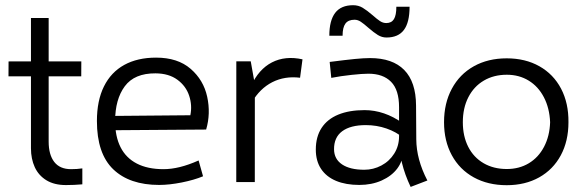

<svg xmlns="http://www.w3.org/2000/svg" viewBox="-20 -717 2300 756"><path d="M239.7 11.7Q193.8 11.7 162.9 -7.1Q132 -26 116.9 -58.7Q101.9 -91.4 101.9 -133.3V-646H171.6V-159.5Q171.6 -107.8 193.7 -79.3Q215.8 -50.9 259.8 -50.9Q283.3 -50.9 304.2 -54V8.8Q271.9 11.7 239.7 11.7ZM300.2 -475.2 299.9 -416.5 13.4 -416.4 13.7 -475.1Z M606.7 11.2Q490.1 11.2 425.8 -50.5Q361.6 -112.3 361.6 -240.7Q361.6 -320.8 389.3 -376.7Q417 -432.6 469.2 -461.4Q521.5 -490.1 594.5 -490.1Q679.7 -490.1 730.5 -446.1Q781.4 -402.1 795.8 -336.1Q810.2 -270 791.7 -206.9L393.8 -204L398.2 -260.3L729.5 -263.2Q737.4 -302.1 724.8 -340.2Q712.2 -378.3 678.4 -403.1Q644.7 -427.9 592.3 -428.2Q509.5 -428.7 471.4 -377.4Q433.3 -326 433.3 -240.2Q433.3 -179.3 454.8 -137.1Q476.3 -94.8 518.9 -72.9Q561.4 -50.9 623.8 -50.9Q654.3 -50.9 688.5 -59.3Q722.8 -67.7 762 -85.2L779.5 -22.9Q744.5 -8.3 695.5 1.5Q646.5 11.2 606.7 11.2Z M910.5 -475.6H967.3L983.5 -384.6L983.3 0H910.3ZM968.4 -378.4Q998.4 -444.3 1050.7 -471.3Q1103 -498.3 1171.1 -483.4L1161.5 -410.9Q1101.2 -418.3 1052.1 -393.4Q1003.1 -368.4 972 -314.7Z M1596.9 19Q1551.3 -76.9 1551.3 -167.5V-294.9Q1551.3 -363 1519.8 -394.9Q1488.3 -426.8 1430.7 -426.8Q1407.3 -426.8 1364.3 -422.2Q1321.2 -417.6 1284.4 -410.4L1278.1 -473.1Q1341.6 -481.3 1377.2 -484.8Q1412.8 -488.3 1437 -488.3Q1525.8 -488.3 1571.7 -441.4Q1617.7 -394.5 1618.2 -301.8L1619.1 -168.5Q1619.6 -89.2 1662.8 -6.3ZM1394.8 11.2Q1341.8 11.2 1303.3 -4.8Q1264.8 -20.9 1244.1 -52.1Q1223.5 -83.3 1223.5 -128.1Q1223.5 -178.5 1246.2 -213.2Q1268.8 -247.9 1311.9 -265.7Q1355 -283.4 1415.5 -283.4Q1454.5 -283.4 1492.2 -270.5Q1530 -257.6 1565.4 -232.2L1566.9 -174.8Q1540.4 -197.6 1501.8 -211Q1463.1 -224.4 1420.4 -224.4Q1359.9 -224.4 1327.3 -200.2Q1294.8 -176 1295.3 -128.8Q1295.7 -90.7 1326.9 -69.6Q1358.2 -48.6 1414.3 -48.6Q1450.1 -48.6 1481.6 -65.3Q1513.2 -82 1532.2 -112.2Q1551.3 -142.5 1551.3 -180.2L1566.4 -117.7Q1566.4 -83.1 1544.3 -53.5Q1522.1 -23.9 1482.8 -6.3Q1443.5 11.2 1394.8 11.2ZM1501.8 -569.3Q1483.8 -569.3 1467.9 -579.1Q1452 -588.9 1430.8 -607.3Q1412.6 -623.4 1400.7 -631.3Q1388.8 -639.3 1376 -639.3Q1351.3 -639.3 1340.1 -624.1Q1328.9 -609 1328.9 -576.2H1276.7Q1276.7 -636 1299.7 -666.3Q1322.8 -696.5 1370.4 -696.5Q1391.1 -696.5 1407.9 -686.5Q1424.7 -676.4 1447.4 -656.9Q1464.8 -641.4 1476.5 -633.8Q1488.2 -626.2 1500.9 -626.2Q1521.5 -626.2 1531.1 -641.6Q1540.6 -657 1540.6 -690.4H1592.7Q1592.7 -628.8 1570.4 -599.1Q1548.1 -569.3 1501.8 -569.3Z M1975.1 12.2Q1901.6 12.2 1845.7 -18.5Q1789.8 -49.3 1759.1 -105.6Q1728.4 -162 1728.4 -235.8Q1728.4 -310.5 1759.1 -367.6Q1789.8 -424.8 1845.7 -456.1Q1901.6 -487.3 1975.1 -487.3Q2048.6 -487.3 2103.9 -456.1Q2159.3 -424.8 2189.2 -367.9Q2219.1 -310.9 2218.3 -235.7Q2218.3 -161.5 2188.1 -105.4Q2157.9 -49.3 2102.8 -18.5Q2047.7 12.2 1975.1 12.2ZM1975.6 -51.5Q2024.5 -51.5 2062.4 -74.3Q2100.3 -97.1 2122.2 -139Q2144.2 -180.9 2146.1 -235.7Q2143.7 -291.6 2121.6 -334Q2099.5 -376.5 2061.7 -399.6Q2024 -422.7 1975.6 -422.7Q1924.2 -422.7 1885 -399.6Q1845.8 -376.5 1824.1 -334.1Q1802.4 -291.7 1802.4 -235.7Q1802.4 -180.9 1823.6 -139Q1844.9 -97.1 1884.3 -74.3Q1923.7 -51.5 1975.6 -51.5Z"/></svg>

Font: DavidDev Light
Style: Regular
Weight: 300
Designer: David.dev
Foundry: David.dev
Version: Version 1.001;FEAKit 1.0